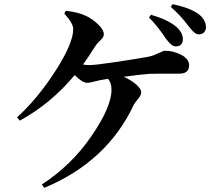

<svg xmlns="http://www.w3.org/2000/svg" viewBox="-20 -849 1040 923"><path d="M696 -765 706 -778Q785 -755 824 -723Q859 -694 859 -661Q859 -626 824 -626Q804 -626 778 -663Q734 -728 696 -765ZM289 -784 296 -797Q357 -791 397 -771Q428 -755 453.5 -730Q479 -705 479 -685Q479 -675 473 -667Q467 -659 456 -648.5Q445 -638 438 -627Q400 -567 379 -539Q394 -536 407 -536Q438 -536 537.5 -551Q637 -566 692 -576Q717 -581 741 -593Q765 -605 774 -605Q813 -605 851 -585.5Q889 -566 889 -535Q889 -495 843 -495Q715 -495 699 -494Q666 -492 575 -480Q612 -463 635.5 -442Q659 -421 659 -405Q659 -392 643 -372.5Q627 -353 623 -345Q495 -72 193 54L181 38Q323 -54 419.5 -194.5Q516 -335 516 -417Q516 -452 499 -470L463 -464Q453 -462 439.5 -458.5Q426 -455 416.5 -453Q407 -451 399 -451Q376 -451 339 -488Q224 -350 75 -269L62 -285Q161 -375 246.5 -508Q332 -641 332 -709Q332 -737 289 -784ZM801 -816 810 -829Q895 -811 935 -781Q970 -754 970 -718Q970 -703 961 -693.5Q952 -684 936 -684Q933 -684 930 -684.5Q927 -685 924 -686.5Q921 -688 919 -689Q917 -690 914 -693Q911 -696 909 -697.5Q907 -699 903.5 -703Q900 -707 898 -709.5Q896 -712 891.5 -717Q887 -722 885 -725Q849 -774 801 -816Z"/></svg>

Font: Swei Spring CJKtc
Style: Bold
Weight: 700
Version: Version 1.021